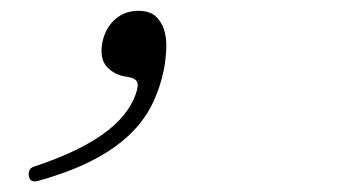

<svg xmlns="http://www.w3.org/2000/svg" viewBox="-20 -130 640 355"><path d="M52 204Q46 206 41 205Q36 204 34 198Q32 192 34 186Q36 180 43 178Q122 152 169 119Q216 86 231 44Q237 27 233 20.5Q229 14 215 12Q192 9 178 -6Q164 -21 169 -50Q174 -77 192 -93.5Q210 -110 236 -110Q256 -110 267 -100.5Q278 -91 283 -76Q288 -61 287.5 -43Q287 -25 284 -7Q277 31 261.5 62.5Q246 94 218.5 120Q191 146 150 167Q109 188 52 204Z"/></svg>

Font: Maple Mono NL Thin
Style: Italic
Weight: 250
Italic angle: -10°
Monospace: yes
Designer: subframe7536
Version: Version 7.000